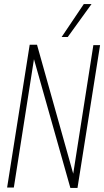

<svg xmlns="http://www.w3.org/2000/svg" viewBox="-20 -922 512 944"><path d="M15 0 126 -702H162L340 -68L439 -700H472L361 2H326L147 -631L48 0ZM283 -740 392 -902H430L313 -740Z"/></svg>

Font: Georama SemiCondensed ExtraLight
Style: Italic
Weight: 200
Width: 4
Italic angle: -9°
Designer: Jean-Baptiste Levee
Foundry: Production Type
Version: Version 1.000